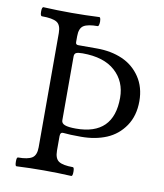

<svg xmlns="http://www.w3.org/2000/svg" viewBox="-77 -729 678 796"><g transform="rotate(10 261.5 -331.5)"><path d="M45.9 2.9Q40.5 2.9 40.3 -15.6Q40 -34.2 45.9 -34.2Q86.9 -34.2 105 -45.7Q123 -57.1 123 -90.8V-571.8Q123 -605.5 105 -616.7Q86.9 -627.9 42 -627.9Q35.2 -627.9 35.2 -647Q35.2 -666 42 -666Q100.6 -663.1 160.2 -663.1Q218.3 -663.1 276.9 -666Q280.8 -666.5 282.5 -657Q284.2 -647.5 282.5 -637.7Q280.8 -627.9 276.9 -627.9Q235.4 -627.9 217.8 -616.7Q200.2 -605.5 200.2 -571.8V-546.9Q200.2 -536.1 210.9 -536.1H290Q349.6 -536.1 396.7 -515.6Q443.8 -495.1 472.4 -452.4Q501 -409.7 501 -351.1Q501 -289.6 471.7 -246.6Q442.4 -203.6 395.3 -183.8Q348.1 -164.1 288.1 -164.1Q239.3 -164.1 213.9 -167Q207.5 -168 203.9 -164.1Q200.2 -160.2 200.2 -150.9V-90.8Q200.2 -56.6 217.8 -45.4Q235.4 -34.2 276.9 -34.2Q282.7 -34.2 282.7 -15.6Q282.7 2.9 276.9 2.9Q219.7 0 161.1 0Q103 0 45.9 2.9ZM261.2 -193.8Q419.9 -193.8 419.9 -351.1Q419.9 -419.9 372.3 -462.9Q324.7 -505.9 234.9 -505.9Q215.3 -505.9 207.8 -502Q200.2 -498 200.2 -486.8V-217.8Q200.2 -205.1 214.6 -199.5Q229 -193.8 261.2 -193.8Z"/></g></svg>

Font: Junicode SmCond
Style: Regular
Weight: 400
Width: 4
Designer: Peter S. Baker
Version: Version 2.206